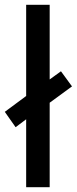

<svg xmlns="http://www.w3.org/2000/svg" viewBox="-38 -831 320 800"><path d="M71 -51V-334L27 -301L-18 -365L71 -431V-811H169V-500L216 -534L262 -471L169 -403V-51Z"/></svg>

Font: Noto Sans Tamil UI Condensed Medium
Style: Regular
Weight: 500
Width: 3
Designer: Jelle Bosma - Monotype Design Team
Foundry: Monotype Imaging Inc.
Version: Version 2.004; ttfautohint (v1.8.4.7-5d5b)